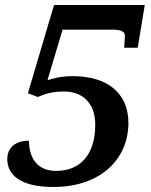

<svg xmlns="http://www.w3.org/2000/svg" viewBox="-20 -734 599 764"><path d="M193 10C379 10 491 -100 491 -245C491 -366 404 -431 270 -431C223 -431 192 -422 169 -415L229 -616H429C466 -616 477 -606 477 -591C477 -583 475 -561 474 -544H528L556 -714H195L91 -363L130 -348C156 -359 186 -370 235 -370C306 -370 359 -326 359 -238C359 -116 297 -54 204 -54C117 -54 96 -119 95 -174C36 -174 9 -142 9 -101C9 -40 58 10 193 10Z"/></svg>

Font: Noto Serif Tamil SemiBold
Style: Italic
Weight: 600
Italic angle: -12°
Designer: Indian Type Foundry, Tom Grace, and the Monotype Design Team
Foundry: Monotype Imaging Inc.
Version: Version 2.003